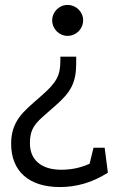

<svg xmlns="http://www.w3.org/2000/svg" viewBox="-20 -563 469 776"><path d="M222 193C289 193 353 175 416 135L403 34H358L342 99C301 117 265 123 227 123C147 123 101 83 101 17C101 -20 108 -42 128 -66C138 -79 165 -102 204 -136C267 -191 288 -229 288 -309V-334H224V-319C224 -258 210 -230 144 -173C109 -142 79 -118 58 -89C37 -60 25 -27 25 18C25 129 97 193 222 193ZM253 -418C288 -418 316 -446 316 -481C316 -515 288 -543 253 -543C219 -543 191 -515 191 -481C191 -446 219 -418 253 -418Z"/></svg>

Font: Frost Regular
Style: Regular
Weight: 400
Designer: Lee Frost
Foundry: Lee Frost for Ice Communication Norge AS
Version: Version 2.011;hotconv 1.0.107;makeotfexe 2.5.65593